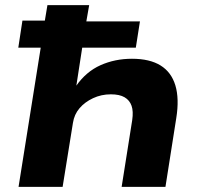

<svg xmlns="http://www.w3.org/2000/svg" viewBox="-20 -725 783 745"><path d="M52 0 138 -540H51L67 -645H154L164 -705H326L315 -642H523L507 -540H299L276 -391H275Q314 -447 370 -472Q426 -497 492 -497Q561 -497 603 -471Q645 -445 660.5 -393.5Q676 -342 664 -267L622 0H452L493 -259Q498 -293 490.5 -314.5Q483 -336 463.5 -347.5Q444 -359 410 -359Q373 -359 341 -344Q309 -329 288.5 -305Q268 -281 263 -248L223 0Z"/></svg>

Font: Nunito Sans 7pt SemiExpanded ExtraBold
Style: Italic
Weight: 800
Width: 6
Italic angle: -9°
Designer: Vernon Adams
Foundry: Vernon Adams
Version: Version 3.101;gftools[0.9.27]